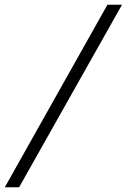

<svg xmlns="http://www.w3.org/2000/svg" viewBox="-52 -731 536 812"><path d="M28.8 61H-31.7L402.3 -710.9H463.9Z"/></svg>

Font: Ufes Sans Light
Style: Italic
Weight: 200
Designer: Ricardo Esteves & Thais Bronze
Foundry: ProDesignUfes - Ricardo Esteves, Thais Bronze
Version: Version 2.0